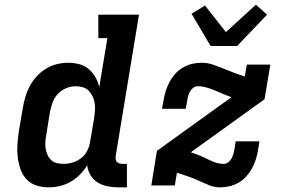

<svg xmlns="http://www.w3.org/2000/svg" viewBox="-20 -798 1240 826"><path d="M189 8Q161 8 135.5 -0.5Q110 -9 93 -28Q76 -47 67.5 -72Q59 -97 56 -123.5Q53 -150 55 -177.5Q57 -205 61 -233L78 -333Q82 -357 89 -381Q96 -405 108 -427.5Q120 -450 138 -469.5Q156 -489 178 -502.5Q200 -516 224.5 -522Q249 -528 273 -528Q297 -528 320.5 -522Q344 -516 361.5 -501Q379 -486 390.5 -466Q402 -446 407 -423L442 -634H403V-735H578L478 -129Q477 -121 477.5 -114Q478 -107 482.5 -102Q487 -97 493.5 -95Q500 -93 508 -93H526V8H491Q466 8 443 3.5Q420 -1 401 -12.5Q382 -24 370 -43.5Q358 -63 355 -87Q342 -65 323.5 -46.5Q305 -28 283 -15.5Q261 -3 236.5 2.5Q212 8 189 8ZM253 -93Q273 -93 293 -99Q313 -105 330 -118.5Q347 -132 356 -151Q365 -170 368 -190L385 -290Q387 -306 388.5 -322Q390 -338 387.5 -353.5Q385 -369 378.5 -383Q372 -397 362 -407.5Q352 -418 336.5 -422.5Q321 -427 305 -427Q285 -427 264.5 -418.5Q244 -410 229 -394Q214 -378 206.5 -357.5Q199 -337 195 -317L179 -217Q176 -202 175 -187Q174 -172 176.5 -158Q179 -144 184.5 -131.5Q190 -119 200 -109.5Q210 -100 224 -96.5Q238 -93 253 -93ZM926 8Q902 8 880 -1Q858 -10 837.5 -19.5Q817 -29 795 -37Q773 -45 751 -52L741 -54L732 0H631L655 -149L976 -380Q958 -386 940.5 -393.5Q923 -401 905.5 -408.5Q888 -416 869 -421.5Q850 -427 830 -427Q820 -427 811.5 -420.5Q803 -414 798 -405.5Q793 -397 790 -387.5Q787 -378 786 -368L779 -330H677L684 -368Q687 -388 693.5 -408Q700 -428 710 -446.5Q720 -465 734.5 -481Q749 -497 768 -508Q787 -519 807 -523.5Q827 -528 847 -528Q873 -528 896 -520Q919 -512 941.5 -503Q964 -494 987 -485Q1010 -476 1033 -469L1042 -520H1143L1118 -371L801 -143Q819 -137 836.5 -130Q854 -123 870.5 -114.5Q887 -106 905 -99.5Q923 -93 943 -93Q953 -93 961.5 -99.5Q970 -106 975 -114.5Q980 -123 983 -132.5Q986 -142 988 -152L994 -190H1096L1090 -152Q1087 -132 1080.5 -112Q1074 -92 1064 -73.5Q1054 -55 1039.5 -39Q1025 -23 1006 -12Q987 -1 966.5 3.5Q946 8 926 8ZM886 -600 804 -739 862 -774 952 -660 1081 -778 1129 -735 1000 -600Z"/></svg>

Font: Iosevka Etoile
Style: Bold Italic
Weight: 700
Italic angle: -9°
Designer: Belleve Invis
Foundry: Belleve Invis
Version: Version 28.1.0; ttfautohint (v1.8.4)